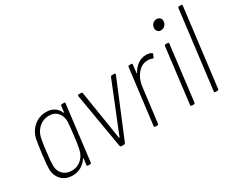

<svg xmlns="http://www.w3.org/2000/svg" viewBox="-99 -1074 1770 1454"><g transform="rotate(-30 785.5 -346.5)"><path d="M395 -502H414Q424 -502 422 -492L363 -10Q361 0 352 0H334Q329 0 326.5 -3Q324 -6 325 -10L332 -63Q332 -66 330.5 -66Q329 -66 327 -64Q305 -30 271.5 -11Q238 8 198 8Q137 8 101 -29.5Q65 -67 65 -127Q65 -156 72 -214L76 -250Q88 -342 94 -371Q108 -433 153.5 -471.5Q199 -510 261 -510Q302 -510 330.5 -491.5Q359 -473 373 -439Q375 -437 376.5 -437Q378 -437 378 -440L384 -492Q386 -502 395 -502ZM355 -251Q363 -316 366 -362Q368 -411 340.5 -443Q313 -475 265 -475Q215 -475 178.5 -443Q142 -411 131 -362Q122 -322 114 -251Q104 -172 104 -132Q104 -85 133 -56Q162 -27 210 -27Q259 -27 294 -59Q329 -91 338 -140Q347 -180 355 -251Z M615 -8 533 -491V-493Q533 -502 543 -502H564Q572 -502 574 -494L642 -65Q642 -63 644 -63Q646 -63 647 -65L820 -494Q825 -502 832 -502H853Q858 -502 860.5 -499Q863 -496 861 -491L661 -8Q656 0 648 0H626Q618 0 615 -8Z M1177 -496 1181 -494Q1185 -490 1183 -484L1181 -480L1174 -463Q1169 -453 1161 -457Q1144 -465 1119 -464Q1070 -463 1033.5 -420Q997 -377 989 -315L951 -10Q949 0 940 0H922Q913 0 913 -10L973 -492Q973 -496 976 -499Q979 -502 983 -502H1002Q1012 -502 1010 -492L1002 -423Q1001 -420 1003 -419.5Q1005 -419 1006 -422Q1028 -461 1060 -483.5Q1092 -506 1131 -506Q1159 -506 1177 -496Z M1287 -649Q1287 -671 1301.5 -686Q1316 -701 1337 -701Q1354 -701 1365 -690.5Q1376 -680 1376 -663Q1376 -641 1361 -625.5Q1346 -610 1326 -610Q1308 -610 1297.5 -621Q1287 -632 1287 -649ZM1232 -10 1291 -492Q1293 -502 1302 -502H1321Q1325 -502 1327.5 -499Q1330 -496 1329 -492L1270 -10Q1268 0 1259 0H1240Q1236 0 1233.5 -3Q1231 -6 1232 -10Z M1439 -10 1523 -690Q1525 -700 1534 -700H1552Q1557 -700 1559.5 -697Q1562 -694 1561 -690L1477 -10Q1477 -6 1474 -3Q1471 0 1466 0H1448Q1439 0 1439 -10Z"/></g></svg>

Font: Barlow Semi Condensed ExLight
Style: Italic
Weight: 275
Width: 4
Italic angle: -7°
Designer: Jeremy Tribby
Foundry: Tribby Type
Version: Version 1.408